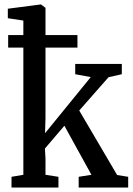

<svg xmlns="http://www.w3.org/2000/svg" viewBox="-20 -839 594 859"><path d="M31.5 0V-48L84.5 -57V-747L15 -757.5V-800L161.5 -819H163.5L183.5 -804V-309.5L181.5 -243L386 -494L316.5 -507V-553H525V-507L465.5 -493.5L334.5 -344.5L504 -56L553.5 -48V0H332V-48L389 -57L268 -276.5L181 -174.5L183.5 -130V-57L241.5 -48V0ZM16.5 -682H326.5V-626H16.5Z"/></svg>

Font: Merriweather 24pt SemiCondensed
Style: Regular
Weight: 400
Width: 4
Designer: Eben Sorkin
Foundry: Eben Sorkin
Version: Version 2.100